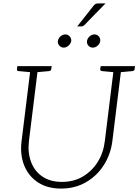

<svg xmlns="http://www.w3.org/2000/svg" viewBox="-20 -1092 808 1121"><path d="M337 9Q256 9 201 -27.5Q146 -64 121 -127Q96 -190 106 -268L160 -706H203L149 -269Q141 -202 161 -147.5Q181 -93 227 -61.5Q273 -30 341 -30Q411 -30 464 -61.5Q517 -93 550.5 -146.5Q584 -200 592 -268L646 -706H690L636 -268Q626 -190 585.5 -127Q545 -64 481 -27.5Q417 9 337 9ZM173 -706 163 -670 88 -677Q83 -678 80.5 -680.5Q78 -683 79 -688L81 -706ZM282 -706 279 -688Q279 -683 275.5 -680.5Q272 -678 268 -677L190 -670V-706ZM659 -706 649 -670 575 -677Q570 -678 567.5 -680.5Q565 -683 565 -688L568 -706ZM768 -706 766 -688Q766 -683 762.5 -680.5Q759 -678 754 -677L677 -670V-706ZM396 -852Q393 -837 380 -825.5Q367 -814 352 -814Q337 -814 326.5 -825.5Q316 -837 318 -852Q320 -868 333 -879.5Q346 -891 361 -891Q377 -891 387 -879.5Q397 -868 396 -852ZM565 -852Q563 -837 550 -825.5Q537 -814 522 -814Q506 -814 496 -825.5Q486 -837 488 -852Q490 -868 503 -879.5Q516 -891 531 -891Q547 -891 557 -879.5Q567 -868 565 -852ZM555 -1072H596L473 -946Q469 -942 465 -940Q461 -938 455 -938H431L525 -1057Q532 -1066 538 -1069Q544 -1072 555 -1072Z"/></svg>

Font: Aleo ExtraLight
Style: Italic
Weight: 250
Italic angle: -7°
Designer: Alessio Laiso
Foundry: Alessio Laiso
Version: Version 2.001;gftools[0.9.29]